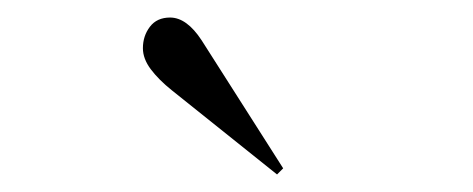

<svg xmlns="http://www.w3.org/2000/svg" viewBox="-20 -785 540 219"><path d="M296 -586 176 -682Q161 -694 152 -706Q143 -718 143 -730Q143 -744 151 -754.5Q159 -765 174 -765Q193 -765 210 -739L303 -593Z"/></svg>

Font: Literata 72pt Light
Style: Regular
Weight: 300
Designer: Latin by Veronika Burian and Jose Scaglione. Greek by Irene Vlachou. Cyrillic by Vera Evstafieva.
Foundry: TypeTogether
Version: Version 3.002